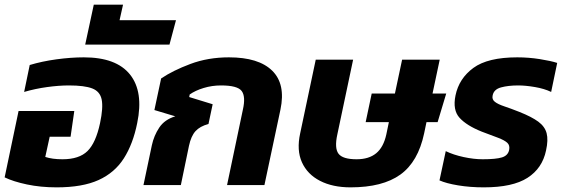

<svg xmlns="http://www.w3.org/2000/svg" viewBox="-29 -797 2428 827"><path d="M215 10Q146 10 87 -2.5Q28 -15 -9 -33L51 -319H291L275 -208H185L166 -121Q196 -111 240 -111Q312 -111 348 -146.5Q384 -182 402 -267Q416 -333 409 -368Q402 -403 368.5 -416Q335 -429 268 -429Q225 -429 174 -422Q123 -415 75 -401L99 -517Q152 -533 214.5 -541.5Q277 -550 332 -550Q472 -550 531 -476Q590 -402 562 -267Q544 -177 504.5 -115Q465 -53 395.5 -21.5Q326 10 215 10Z M338 -605 375 -777H501L486 -710H729L701 -605Z M589 0 625 -171Q634 -213 657 -247.5Q680 -282 726 -296L636 -323L665 -459Q715 -493 791 -521.5Q867 -550 957 -550Q1085 -550 1143.5 -492.5Q1202 -435 1179 -325L1110 0H949L1017 -324Q1030 -381 1012 -405Q994 -429 923 -429Q884 -429 848 -418Q812 -407 788 -390L786 -379L887 -348L869 -263Q832 -253 813 -232Q794 -211 785 -169L750 0Z M1481 10Q1404 10 1349.5 -18Q1295 -46 1271.5 -98Q1248 -150 1264 -223L1331 -540H1492L1424 -218Q1411 -159 1429 -135Q1447 -111 1507 -111Q1560 -111 1591.5 -137Q1623 -163 1635 -218L1646 -271H1546L1572 -394H1672L1703 -540H1865L1834 -394H1893L1856 -271H1808L1798 -223Q1772 -100 1695.5 -45Q1619 10 1481 10Z M2055 10Q1996 10 1944.5 1.5Q1893 -7 1864 -20L1891 -146Q1924 -130 1968 -120.5Q2012 -111 2050 -111Q2107 -111 2133 -119Q2159 -127 2164 -151Q2168 -171 2156 -182Q2144 -193 2116.5 -203.5Q2089 -214 2046 -230Q1981 -256 1950.5 -289.5Q1920 -323 1933 -386Q1948 -459 2010 -504.5Q2072 -550 2199 -550Q2248 -550 2295.5 -542.5Q2343 -535 2371 -526L2345 -401Q2316 -415 2275.5 -422Q2235 -429 2203 -429Q2160 -429 2129 -420.5Q2098 -412 2093 -386Q2089 -369 2102.5 -358.5Q2116 -348 2143 -339Q2170 -330 2208 -315Q2261 -294 2289.5 -273Q2318 -252 2325.5 -223Q2333 -194 2323 -149Q2307 -72 2243 -31Q2179 10 2055 10Z"/></svg>

Font: Kanit SemiBold
Style: Italic
Weight: 600
Italic angle: -12°
Designer: Katatrad Team
Foundry: CadsonDemak
Version: Version 2.000; ttfautohint (v1.8.3)